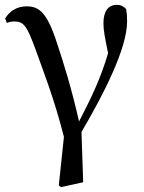

<svg xmlns="http://www.w3.org/2000/svg" viewBox="-20 -557 592 787"><path d="M221 203 230 210 321 190 314 -16C406 -173 501 -358 501 -470C501 -490 500 -503 497 -520C486 -531 477 -537 458 -537C424 -537 404 -511 404 -462C404 -433 409 -408 423 -339C394 -240 357 -161 304 -59C274 -193 240 -301 214 -379C173 -507 140 -531 89 -531C51 -531 20 -513 1 -481L8 -463C18 -467 28 -469 38 -469C76 -469 89 -454 124 -359C155 -272 202 -154 242 4Z"/></svg>

Font: Noto Serif HK Medium
Style: Regular
Weight: 500
Designer: Ryoko NISHIZUKA 西塚涼子 (kana & ideographs); Frank Grießhammer (Latin, Greek & Cyrillic); Wenlong ZHANG 张文龙 (bopomofo); San
Foundry: Adobe
Version: Version 2.001;hotconv 1.1.0;makeotfexe 2.6.0